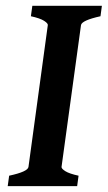

<svg xmlns="http://www.w3.org/2000/svg" viewBox="-20 -635 368 655"><path d="M327.6 -615.2 322.8 -579.6Q258.8 -565.4 256.3 -549.3L189.9 -65.4Q189.5 -59.6 202.9 -51Q216.3 -42.5 248 -35.6L243.2 0H6.3L11.2 -35.6Q74.7 -49.3 77.1 -65.4L143.1 -549.3Q144 -555.2 130.4 -564Q116.7 -572.8 85.4 -579.6L90.3 -615.2Z"/></svg>

Font: Gentium Plus
Style: Bold Italic
Weight: 700
Italic angle: -8°
Designer: Victor Gaultney, Annie Olsen, Iska Routamaa, Becca Hirsbrunner
Foundry: SIL International
Version: Version 6.101